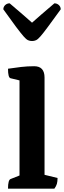

<svg xmlns="http://www.w3.org/2000/svg" viewBox="-24 -1131 384 1151"><path d="M24 0Q24 -53 40 -58L93 -79V-649L39 -662Q24 -666 24 -719Q64 -725 102 -729.5Q140 -734 181 -734Q243 -734 243 -666V-83L321 -64Q321 -43 317 -29Q313 -15 302 0ZM168 -885Q155 -885 144 -890Q133 -895 116.5 -914Q100 -933 71.5 -971Q43 -1009 -4 -1075Q-4 -1090 7 -1100.5Q18 -1111 34 -1111Q81 -1071 114 -1042.5Q147 -1014 168 -995Q189 -1014 222 -1042.5Q255 -1071 302 -1111Q318 -1111 329 -1100.5Q340 -1090 340 -1075Q292 -1009 264 -971Q236 -933 219.5 -914Q203 -895 192 -890Q181 -885 168 -885Z"/></svg>

Font: Petrona ExtraBold
Style: Regular
Weight: 800
Designer: Ringo R. Seeber
Foundry: Ringo R. Seeber
Version: Version 2.001; ttfautohint (v1.8.3)